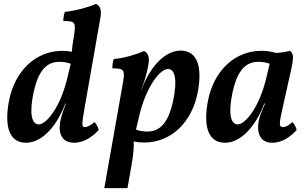

<svg xmlns="http://www.w3.org/2000/svg" viewBox="-20 -730 1585 994"><path d="M500 -639C506 -676 501 -698 477 -710C438 -692 362 -672 316 -669C310 -655 308 -637 308 -621C373 -621 375 -616 360 -526C356 -503 353 -481 352 -462C337 -465 321 -467 305 -467C159 -467 56 -357 27 -210C1 -77 27 9 115 9C200 9 277 -82 318 -194H321C312 -172 300 -136 295 -116C281 -61 286 9 364 9C411 9 455 -18 491 -57C488 -72 479 -88 469 -98C446 -79 433 -72 419 -72C403 -72 402 -82 419 -178ZM181 -86C143 -86 131 -145 154 -252C173 -340 208 -410 286 -410C306 -410 328 -407 346 -400L331 -336C293 -170 218 -86 181 -86Z M915 -468C830 -468 753 -377 712 -265H711L717 -282C731 -317 743 -362 749 -399C754 -430 749 -454 726 -466C687 -448 615 -427 570 -425C563 -411 562 -393 562 -376C626 -376 629 -369 613 -282L520 244H640L660 130C671 69 674 32 672 2C688 6 707 8 725 8C871 8 974 -102 1003 -249C1029 -382 1003 -468 915 -468ZM876 -207C857 -119 822 -49 744 -49C724 -49 702 -52 684 -59L699 -123C737 -289 812 -373 849 -373C887 -373 899 -314 876 -207Z M1494 -98C1472 -79 1459 -72 1445 -72C1425 -72 1424 -86 1440 -157L1488 -373C1504 -443 1496 -457 1480 -467C1460 -461 1434 -457 1408 -456C1389 -462 1361 -467 1335 -467C1189 -467 1086 -357 1057 -210C1031 -77 1057 9 1145 9C1230 9 1307 -82 1348 -194H1352C1342 -171 1328 -139 1323 -119C1308 -68 1312 9 1389 9C1438 9 1480 -18 1516 -57C1512 -72 1504 -88 1494 -98ZM1211 -86C1173 -86 1161 -145 1184 -252C1203 -340 1238 -410 1316 -410C1336 -410 1358 -407 1376 -400L1361 -336C1323 -170 1248 -86 1211 -86Z"/></svg>

Font: Vollkorn Semibold
Style: Italic
Weight: 600
Italic angle: -11°
Designer: Friedrich Althausen
Foundry: Friedrich Althausen
Version: Version 4.015;PS 004.015;hotconv 1.0.88;makeotf.lib2.5.64775